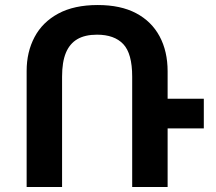

<svg xmlns="http://www.w3.org/2000/svg" viewBox="-20 -744 858 764"><path d="M86 0V-462Q86 -537 117.5 -596.5Q149 -656 212 -690Q275 -724 369 -724Q460 -724 521.5 -691.5Q583 -659 615 -599.5Q647 -540 647 -460V0H506V-439Q506 -531 470.5 -568.5Q435 -606 366 -606Q318 -606 287.5 -588Q257 -570 242 -533.5Q227 -497 227 -439V0ZM631 -351H791V-233H631Z"/></svg>

Font: Noto Sans Armenian
Style: Regular
Weight: 400
Designer: Monotype Design Team
Foundry: Monotype Imaging Inc.
Version: Version 2.007